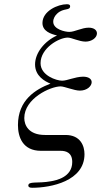

<svg xmlns="http://www.w3.org/2000/svg" viewBox="-20 -714 479 909"><path d="M65 -122C65 -66 87 0 174 0H267C292 0 322 8 322 53C322 126 244 140 222 144C158 156 114 142 114 165C114 171 120 175 132 175C222 175 380 143 380 16C380 -22 362 -75 290 -75H193C114 -75 95 -123 95 -155C95 -248 219 -305 267 -305C285 -305 331 -285 358 -285C393 -285 414 -307 414 -325C414 -339 401 -351 373 -351C333 -350 299 -332 274 -332C248 -332 172 -356 172 -415C172 -486 259 -536 301 -536C319 -536 355 -517 385 -517C414 -517 439 -535 439 -556C439 -572 424 -583 400 -583C367 -583 334 -563 308 -563C288 -563 232 -575 232 -611C232 -626 240 -640 251 -650C281 -678 312 -662 312 -685C312 -690 308 -694 297 -694C254 -694 181 -662 181 -605C181 -566 221 -553 250 -546C190 -519 146 -463 146 -409C146 -354 192 -329 219 -318C148 -291 65 -240 65 -122Z"/></svg>

Font: CMU Serif
Style: Italic
Weight: 500
Italic angle: -14.04°
Version: Version 0.7.0